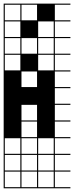

<svg xmlns="http://www.w3.org/2000/svg" viewBox="-20 -747 404 1046"><path d="M363.6 278.8H0V187.9H6.1V272.7H90.9V187.9H97V272.7H181.8V187.9H187.9V272.7H272.7V187.9H0V-727.3H363.6V-721.2H278.8V-636.4H363.6V-630.3H278.8V-545.5H363.6V-539.4H278.8V-454.5H363.6V-448.5H278.8V-363.6H363.6V-357.6H278.8V-272.7H363.6V-266.7H278.8V-181.8H363.6V-175.8H278.8V-90.9H363.6V-84.8H278.8V0H363.6V6.1H278.8V90.9H363.6V97H278.8V181.8H363.6V187.9H278.8V272.7H363.6ZM6.1 -636.4H90.9V-721.2H6.1ZM97 -636.4H181.8V-721.2H97ZM6.1 -545.5H90.9V-630.3H6.1ZM187.9 -545.5H272.7V-630.3H187.9ZM6.1 -454.5H90.9V-539.4H6.1ZM97 -454.5H181.8V-539.4H97ZM187.9 -454.5H272.7V-539.4H187.9ZM6.1 -363.6H90.9V-448.5H6.1ZM187.9 -363.6H272.7V-448.5H187.9ZM97 -272.7H181.8V-357.6H97ZM97 -90.9H181.8V-175.8H97ZM97 0H181.8V-84.8H97ZM6.1 90.9H90.9V6.1H6.1ZM97 90.9H181.8V6.1H97ZM187.9 90.9H272.7V6.1H187.9ZM272.7 97H187.9V181.8H272.7ZM6.1 181.8H90.9V97H6.1ZM97 181.8H181.8V97H97Z"/></svg>

Font: Micro 5 Charted
Style: Regular
Weight: 400
Designer: Sarah Cadigan-Fried
Version: Version 1.000; ttfautohint (v1.8.4.7-5d5b)